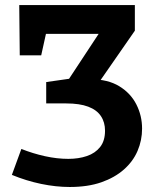

<svg xmlns="http://www.w3.org/2000/svg" viewBox="-20 -724 616 755"><path d="M254.3 11.3Q200 11.3 141.7 -0.8Q83.3 -13 26.7 -36.3L64 -138.3Q109.3 -120.3 156.8 -109.8Q204.3 -99.3 248.7 -99.3Q289.3 -99.3 322 -110.5Q354.7 -121.7 373.8 -146Q393 -170.3 393 -210Q393 -243.3 376.8 -267.5Q360.7 -291.7 327 -304.5Q293.3 -317.3 240 -317.3H161.7V-401.3L262.3 -415.7L242.7 -400.7L382.7 -613.3L391 -590.7H140L164.7 -609L142 -506.3H57.7L55.7 -704H510.3V-603.3L352.7 -376.3L336.7 -412.3Q404.3 -412.3 449.2 -384.8Q494 -357.3 516.3 -313.2Q538.7 -269 538.7 -218.3Q538.7 -172.3 521 -130.8Q503.3 -89.3 467.3 -57.5Q431.3 -25.7 378.5 -7.2Q325.7 11.3 254.3 11.3Z"/></svg>

Font: Bitter Thin
Style: Regular
Weight: 100
Designer: Sol Matas, and Bitter project Authors
Foundry: Sol Matas
Version: Version 2.002